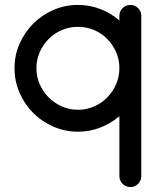

<svg xmlns="http://www.w3.org/2000/svg" viewBox="-20 -520 677 780"><path d="M510 240Q491 240 478 227Q465 214 465 195V-48Q430 -18 387 -1.5Q344 15 297 15Q244 15 197 -5.5Q150 -26 115 -61Q80 -96 59.5 -143Q39 -190 39 -243Q39 -296 59.5 -342.5Q80 -389 115 -424Q150 -459 197 -479.5Q244 -500 297 -500Q344 -500 387 -483.5Q430 -467 465 -437V-456Q465 -474 478 -487Q491 -500 510 -500Q528 -500 541 -487Q554 -474 554 -456V195Q554 214 541 227Q528 240 510 240ZM297 -411Q262 -411 231.5 -398Q201 -385 178 -362Q155 -339 141.5 -308.5Q128 -278 128 -243Q128 -208 141.5 -177.5Q155 -147 178 -124Q201 -101 231.5 -87.5Q262 -74 297 -74Q331 -74 362 -87.5Q393 -101 415.5 -124Q438 -147 451.5 -177.5Q465 -208 465 -243Q465 -278 451.5 -308.5Q438 -339 415.5 -362Q393 -385 362 -398Q331 -411 297 -411Z"/></svg>

Font: Hanken
Style: Book
Weight: 400
Designer: Alfredo Marco Pradil
Foundry: Hanken Design Co.
Version: Version 2.06 2014